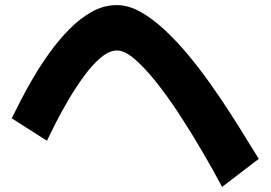

<svg xmlns="http://www.w3.org/2000/svg" viewBox="-20 -721 1061 753"><path d="M851 12Q816 -54 773 -127.5Q730 -201 684 -271.5Q638 -342 593 -398.5Q548 -455 508.5 -489Q469 -523 439 -523Q409 -523 376 -495.5Q343 -468 311 -424.5Q279 -381 250 -332Q221 -283 199 -239.5Q177 -196 164 -169L26 -257Q38 -281 59 -322.5Q80 -364 109.5 -414.5Q139 -465 175 -515Q211 -565 253 -607.5Q295 -650 341.5 -675.5Q388 -701 438 -701Q483 -701 530 -675Q577 -649 625 -604.5Q673 -560 719 -504.5Q765 -449 807 -389.5Q849 -330 885 -274Q921 -218 949 -172Q977 -126 995 -98Z"/></svg>

Font: Mochiy Pop P One
Style: Regular
Weight: 400
Designer: FONTDASU
Foundry: FONTDASU / Google Inc. / Adobe
Version: Version 2.000